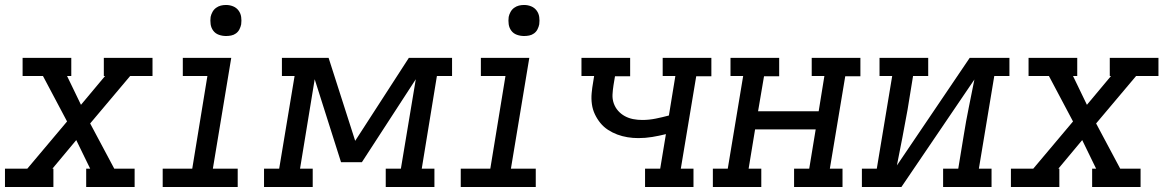

<svg xmlns="http://www.w3.org/2000/svg" viewBox="-30 -753 4700 773"><path d="M-10 0V-74H80L240 -264L143 -447H61V-520H257V-447H240L296 -331L393 -447H388V-520H584V-447H494L333 -256L430 -74H512V0H317V-74H333L277 -189L181 -74H185V0Z M625 0V-74H744L805 -447H706V-520H901L827 -74H927V0ZM880 -608Q865 -608 851 -613Q837 -618 828.5 -629.5Q820 -641 818 -655.5Q816 -670 818 -685Q820 -695 825.5 -705Q831 -715 840 -721.5Q849 -728 859 -730.5Q869 -733 880 -733Q895 -733 908.5 -727.5Q922 -722 930.5 -710.5Q939 -699 941 -684.5Q943 -670 941 -655Q939 -645 934 -635Q929 -625 920 -618.5Q911 -612 900.5 -610Q890 -608 880 -608Z M1033 0V-74H1094L1156 -447H1105V-520H1293L1400 -186L1616 -520H1790V-447H1729L1668 -74H1719V0H1523V-74H1584L1644 -434L1427 -100H1343L1237 -434L1178 -74H1229V0Z M1825 0V-74H1944L2005 -447H1906V-520H2101L2027 -74H2127V0ZM2080 -608Q2065 -608 2051 -613Q2037 -618 2028.5 -629.5Q2020 -641 2018 -655.5Q2016 -670 2018 -685Q2020 -695 2025.5 -705Q2031 -715 2040 -721.5Q2049 -728 2059 -730.5Q2069 -733 2080 -733Q2095 -733 2108.5 -727.5Q2122 -722 2130.5 -710.5Q2139 -699 2141 -684.5Q2143 -670 2141 -655Q2139 -645 2134 -635Q2129 -625 2120 -618.5Q2111 -612 2100.5 -610Q2090 -608 2080 -608Z M2567 0V-74H2628L2651 -213Q2623 -206 2595.5 -201.5Q2568 -197 2540 -197Q2518 -197 2496.5 -200.5Q2475 -204 2455 -211.5Q2435 -219 2417.5 -230.5Q2400 -242 2387 -258Q2374 -274 2365 -293Q2356 -312 2353 -333.5Q2350 -355 2352 -377.5Q2354 -400 2358 -422L2362 -447H2311V-520H2507V-446H2446L2440 -410Q2437 -391 2436 -372.5Q2435 -354 2441 -337Q2447 -320 2458.5 -307Q2470 -294 2485.5 -285.5Q2501 -277 2519 -273.5Q2537 -270 2556 -270Q2583 -270 2610 -275.5Q2637 -281 2663 -288L2689 -447H2638V-520H2834V-446H2773L2711 -74H2762V0Z M2840 0V-74H2900L2962 -447H2911V-520H3107V-446H3046L3022 -305H3266L3289 -447H3238V-520H3434V-446H3373L3311 -74H3362V0H3167V-74H3228L3254 -232H3010L2984 -74H3035V0Z M3440 0V-74H3500L3562 -447H3511V-520H3707V-447H3646L3624 -312Q3614 -255 3603 -199Q3592 -143 3581 -87L3874 -520H4034V-447H3973L3911 -74H3962V0H3767V-74H3828L3850 -208Q3859 -265 3870.5 -321Q3882 -377 3893 -433L3599 0Z M4040 0V-74H4130L4290 -264L4193 -447H4111V-520H4307V-447H4290L4346 -331L4443 -447H4438V-520H4634V-447H4544L4383 -256L4480 -74H4562V0H4367V-74H4383L4327 -189L4231 -74H4235V0Z"/></svg>

Font: Iosevka Etoile Oblique
Style: Regular
Weight: 400
Italic angle: -9°
Designer: Belleve Invis
Foundry: Belleve Invis
Version: Version 15.5.2; ttfautohint (v1.8.4)